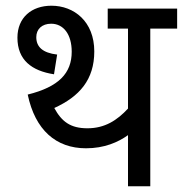

<svg xmlns="http://www.w3.org/2000/svg" viewBox="-20 -652 640 672"><path d="M506 -552H600V-622H357V-552H428V-272C390 -231 347 -203 286 -203C227 -203 196 -226 170 -274C258 -314 310 -373 310 -472C310 -577 239 -632 160 -632C91 -632 41 -591 41 -520C41 -442 91 -404 169 -392L180 -461C129 -467 107 -488 107 -522C107 -550 127 -569 159 -569C202 -569 231 -532 231 -471C231 -396 186 -348 77 -321C103 -197 176 -133 281 -133C345 -133 393 -154 428 -179V0H506Z"/></svg>

Font: Noto Sans Devanagari UI SemiCondensed
Style: Regular
Weight: 400
Width: 4
Designer: Jelle Bosma - Monotype Design Team
Foundry: Monotype Imaging Inc.
Version: Version 2.004